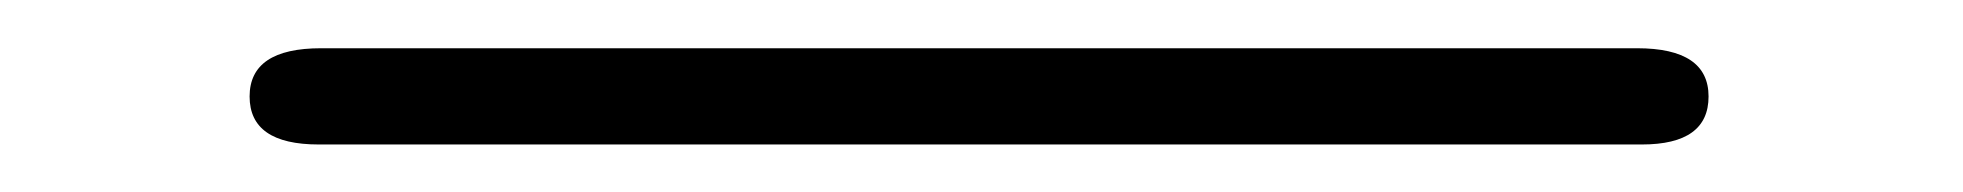

<svg xmlns="http://www.w3.org/2000/svg" viewBox="-20 203 818 80"><path d="M113.8 223.1H662.1Q691.9 223.1 691.9 243.2Q691.9 263.2 664.1 263.2H112.8Q84 263.2 84 243.2Q84 223.1 113.8 223.1Z"/></svg>

Font: CMU Concrete
Style: Roman
Weight: 500
Version: Version 0.7.0